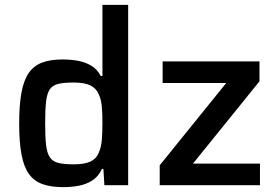

<svg xmlns="http://www.w3.org/2000/svg" viewBox="-20 -763 1141 791"><path d="M241 8Q190 8 155 -4.5Q120 -17 99 -46.5Q78 -76 68.5 -127Q59 -178 59 -254Q59 -331 68.5 -382Q78 -433 98.5 -462.5Q119 -492 153 -505Q187 -518 237 -518Q274 -518 304 -512Q334 -506 357.5 -491.5Q381 -477 395 -450H402V-743H508V0H410L406 -67H400Q385 -35 359.5 -19Q334 -3 303 2.5Q272 8 241 8ZM284 -86Q328 -86 352.5 -97.5Q377 -109 387 -134Q397 -157 399.5 -187Q402 -217 402 -257Q402 -295 399.5 -323.5Q397 -352 388 -372Q377 -399 352.5 -411Q328 -423 284 -423Q244 -423 220.5 -417.5Q197 -412 185.5 -395.5Q174 -379 170 -345.5Q166 -312 166 -255Q166 -198 170 -164.5Q174 -131 186 -114Q198 -97 221.5 -91.5Q245 -86 284 -86ZM638 0V-82L912 -421H650V-510H1049V-428L775 -89H1051V0Z"/></svg>

Font: Saira Thin Medium
Style: Regular
Weight: 500
Version: Version 1.101